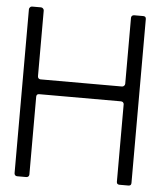

<svg xmlns="http://www.w3.org/2000/svg" viewBox="-52 -772 685 820"><g transform="rotate(5 290.0 -361.5)"><path d="M490.2 -725.6Q502.9 -725.6 529.3 -725.6Q534.2 -725.6 538.1 -722.7Q541 -718.8 541 -713.9Q541 -479.5 541 -10.7Q541 -5.9 538.1 -2Q534.2 1 529.3 1Q515.6 1 490.2 1Q485.4 1 481.4 -2Q478.5 -5.9 478.5 -10.7Q478.5 -121.1 478.5 -342.8Q478.5 -347.7 474.6 -351.6Q470.7 -354.5 465.8 -354.5Q348.6 -354.5 115.2 -354.5Q110.4 -354.5 106.4 -351.6Q103.5 -347.7 103.5 -342.8Q103.5 -231.4 103.5 -8.8Q103.5 -3.9 99.6 0Q95.7 2.9 90.8 2.9Q78.1 2.9 52.7 2.9Q46.9 2.9 43.9 0Q40 -3.9 40 -8.8Q40 -97.7 40 -273.4Q40 -419.9 40 -711.9Q40 -716.8 43.9 -720.7Q46.9 -724.6 52.7 -724.6Q65.4 -724.6 90.8 -724.6Q95.7 -724.6 99.6 -720.7Q103.5 -716.8 103.5 -711.9Q103.5 -618.2 103.5 -430.7Q103.5 -425.8 106.4 -421.9Q110.4 -418 115.2 -418Q232.4 -418 464.8 -418Q469.7 -418 473.6 -421.9Q477.5 -425.8 477.5 -430.7Q477.5 -524.4 477.5 -713.9Q477.5 -718.8 481.4 -722.7Q485.4 -725.6 490.2 -725.6Z"/></g></svg>

Font: Citrica
Style: Regular
Weight: 400
Designer: Mario Otalvaro
Version: Version 1.0